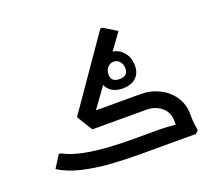

<svg xmlns="http://www.w3.org/2000/svg" viewBox="-112 -799 1057 947"><g transform="rotate(-20 417.0 -325.0)"><path d="M310 -236 241 -278 499 -650H510L579 -608ZM467 0Q392 0 315.5 -5.5Q239 -11 171 -27Q103 -43 54 -74L94 -138H105Q155 -110 243 -96Q331 -82 467 -82H545V0ZM545 0V-82H595Q620 -82 644.5 -80.5Q669 -79 685 -77Q701 -75 701 -75V0ZM686 -102Q686 -128 671.5 -149.5Q657 -171 632 -183.5Q607 -196 575 -196H468V-207L477 -278H575Q628 -278 673 -255.5Q718 -233 744.5 -193Q771 -153 771 -102ZM695 0Q693 -17 689.5 -41.5Q686 -66 686 -102H771Q771 -70 774 -49Q777 -28 779 -14L764 0ZM292 -196 241 -278H542V-196ZM504 -334Q461 -334 435.5 -357Q410 -380 410 -420Q410 -463 437 -493Q464 -523 504 -523Q543 -523 570 -494Q597 -465 597 -420Q597 -379 571.5 -356.5Q546 -334 504 -334ZM504 -383Q548 -383 548 -423Q548 -445 535.5 -459.5Q523 -474 504 -474Q485 -474 472 -459Q459 -444 459 -422Q459 -383 504 -383Z"/></g></svg>

Font: Fustat Medium
Style: Regular
Weight: 500
Designer: Mohamed Gaber, Khaled Hosny, Laura Garcia Mut
Foundry: Kief Type Foundry, Alif Type Foundry, Hard Type Foundry
Version: Version 1.007